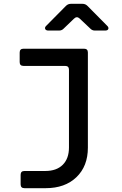

<svg xmlns="http://www.w3.org/2000/svg" viewBox="-20 -805 640 1005"><path d="M108 180Q88 180 88 160V110Q88 90 108 90H217Q276 90 308.5 57.5Q341 25 341 -33V-440Q341 -460 321 -460H103Q83 -460 83 -480V-530Q83 -550 103 -550H420Q440 -550 440 -530V-32Q440 65 380 122.5Q320 180 219 180ZM234 -645Q220 -645 216.5 -653.5Q213 -662 223 -671L325 -774Q336 -785 351 -785H412Q427 -785 438 -774L540 -671Q550 -662 547 -653.5Q544 -645 530 -645H477Q462 -645 452 -656L397 -708Q382 -722 367 -707L314 -656Q304 -645 289 -645Z"/></svg>

Font: Pitagon Sans Mono Medium
Style: Regular
Weight: 500
Monospace: yes
Designer: Travis Tran
Foundry: Pitagon
Version: Version 1.001; ttfautohint (v1.8.4.7-5d5b);gftools[0.9.26]